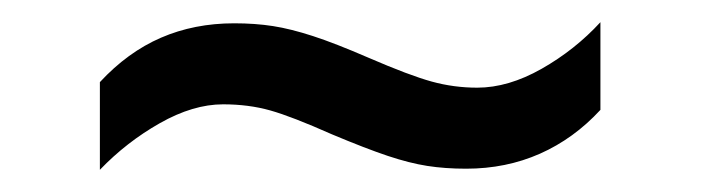

<svg xmlns="http://www.w3.org/2000/svg" viewBox="-20 -409 632 173"><path d="M70 -335Q95 -362 125 -375Q155 -388 191 -388Q210 -388 226 -385.5Q242 -383 262 -376.5Q282 -370 312 -357Q349 -341 369 -335.5Q389 -330 410 -330Q438 -330 468 -347Q498 -364 521 -389V-310Q497 -284 466.5 -270.5Q436 -257 400 -257Q381 -257 365 -259.5Q349 -262 329.5 -268.5Q310 -275 279 -288Q243 -304 223.5 -309.5Q204 -315 181 -315Q154 -315 124 -298Q94 -281 70 -256Z"/></svg>

Font: usinhala85
Style: Book
Weight: 400
Designer: Jelle Bosma - Monotype Design Team
Foundry: Monotype Imaging Inc.
Version: Version 2.003